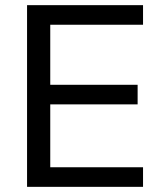

<svg xmlns="http://www.w3.org/2000/svg" viewBox="-20 -725 626 745"><path d="M85 0V-705H535V-629H175V-396H514V-320H175V-76H535V0Z"/></svg>

Font: Nunito Sans 12pt ExtraLight 12pt Medium
Style: Regular
Weight: 500
Version: Version 3.101;gftools[0.9.27]